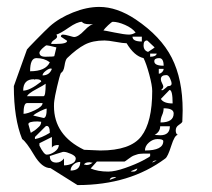

<svg xmlns="http://www.w3.org/2000/svg" viewBox="-20 -516 614 555"><path d="M204 19 126 -30Q101 -30 78.5 -68Q56 -106 44 -114Q20 -173 20 -267L58 -373Q59 -375 85 -401.5Q111 -428 124 -440Q151 -464 191 -480Q231 -496 267 -496Q318 -496 372 -460Q445 -411 476.5 -349Q508 -287 508 -197Q508 -194 507.5 -179.5Q507 -165 507 -164Q505 -160 496.5 -154.5Q488 -149 488 -139Q488 -129 494 -126Q485 -126 475 -94.5Q465 -63 458 -58Q355 19 204 19ZM310 -4Q299 -4 297 4L316 -3L313 -4ZM242 -29Q263 -20 293 -20Q312 -20 342 -30.5Q372 -41 393 -52Q414 -63 414 -65V-72Q413 -72 404.5 -72Q396 -72 394.5 -72Q393 -72 386.5 -71.5Q380 -71 377.5 -70Q375 -69 370 -67.5Q365 -66 361 -63.5Q357 -61 353 -58Q341 -49 340 -49H260ZM377 -29 358 -21 361 -20Q364 -20 365 -20Q375 -20 377 -29ZM212 -48Q201 -48 192.5 -40.5Q184 -33 184 -23Q212 -23 212 -48ZM165 -58V-38Q177 -38 188 -43Q199 -48 199 -58Q199 -65 185.5 -71Q172 -77 165 -77H162Q159 -76 142.5 -71Q126 -66 124 -65Q124 -46 143 -46Q156 -46 165 -58ZM239 -47Q225 -47 223 -40H226Q229 -39 230 -39Q240 -39 248 -46H244Q240 -47 239 -47ZM431 -52Q423 -52 420 -46L433 -52ZM94 -99V-95Q107 -69 115 -69Q126 -69 138 -77.5Q150 -86 150 -97Q134 -97 130 -89V-120L94 -102ZM137 -225Q136 -219 136 -209Q136 -125 223 -83Q227 -83 247 -82Q267 -81 270 -81Q357 -81 388.5 -122Q420 -163 420 -253Q420 -269 411.5 -300.5Q403 -332 395 -348Q368 -354 346 -391Q336 -391 314.5 -395Q293 -399 282 -399Q248 -399 225 -387Q202 -375 174 -348Q169 -343 166.5 -326Q164 -309 156 -305Q152 -296 145 -265.5Q138 -235 137 -225ZM435 -114Q422 -114 410.5 -104Q399 -94 399 -81Q452 -81 452 -108Q452 -114 435 -114ZM81 -120V-114Q99 -117 124 -132Q124 -152 115 -152L112 -151ZM443 -151Q443 -135 427 -126Q428 -126 435 -125.5Q442 -125 443 -125Q471 -125 471 -151ZM62 -157 69 -132Q70 -133 74.5 -135.5Q79 -138 81 -139.5Q83 -141 87 -144.5Q91 -148 93.5 -150.5Q96 -153 97.5 -156.5Q99 -160 99 -164Q89 -165 88 -165Q62 -165 62 -157ZM453 -203Q453 -193 448.5 -183Q444 -173 444 -162Q482 -162 482 -188Q482 -203 453 -203ZM76 -182 106 -175Q115 -175 115 -202Q111 -202 96.5 -195Q82 -188 76 -182ZM103 -218H58Q48 -218 48 -187Q59 -187 81 -197.5Q103 -208 103 -218ZM445 -230Q453 -217 479 -217Q479 -256 470 -256ZM112 -274Q107 -270 84.5 -258Q62 -246 58 -238H106Q112 -238 112 -274ZM78 -287Q47 -287 47 -254Q66 -254 99 -280Q99 -287 84 -287Q82 -287 80 -286H79ZM452 -266V-265Q452 -263 449.5 -259.5Q447 -256 445 -256Q446 -256 447 -255.5Q448 -255 449 -255Q451 -255 458 -261L465 -267Q476 -267 476 -274Q476 -280 471.5 -289.5Q467 -299 461 -299Q445 -299 445 -287Q445 -282 448.5 -275.5Q452 -269 452 -266ZM127 -318Q121 -318 112 -311Q103 -304 103 -298Q123 -298 130 -317Q128 -318 127 -318ZM439 -317V-303Q444 -303 448.5 -307.5Q453 -312 453 -317ZM85 -348Q67 -348 67 -310Q112 -310 124 -336Q108 -348 85 -348ZM426 -339Q426 -326 453 -326Q453 -348 440 -348Q426 -348 426 -339ZM94 -364Q94 -352 111 -352Q137 -352 137 -354L143 -379Q119 -385 115 -385Q112 -385 103.5 -377Q95 -369 94 -364ZM414 -361V-352Q431 -352 433 -361ZM395 -385Q395 -370 408 -366Q427 -378 427 -379Q425 -381 419.5 -386Q414 -391 410 -395Q406 -399 405 -399Q395 -399 395 -385ZM143 -416Q145 -413 145 -410Q145 -406 136.5 -400.5Q128 -395 128 -389H142Q174 -389 174 -398L156 -410Q156 -416 162 -416Q168 -416 180 -412.5Q192 -409 194 -409Q206 -409 224 -428Q242 -447 254 -447Q252 -446 239 -446Q221 -446 217 -453Q203 -453 178.5 -436Q154 -419 143 -416ZM363 -410Q363 -396 390 -396V-410ZM279 -428Q282 -428 311 -422Q340 -416 353 -416Q363 -416 372 -422Q362 -435 341.5 -444Q321 -453 306 -453Q303 -453 292.5 -443Q282 -433 279 -428Z"/></svg>

Font: CabinSketch
Style: Regular
Weight: 400
Designer: Pablo Impallari
Foundry: Pablo Impallari. www.impallari.com Igino Marini. www.ikern.com
Version: Version 1.002